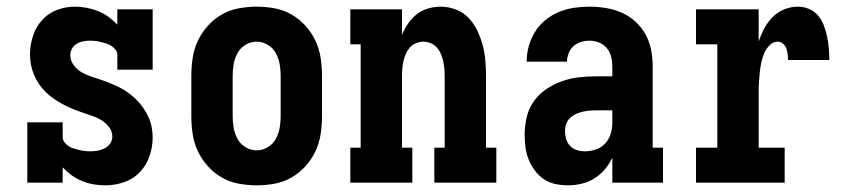

<svg xmlns="http://www.w3.org/2000/svg" viewBox="-20 -548 2540 576"><path d="M296 8Q278 8 260.5 5Q243 2 226 -5Q209 -12 194.5 -22.5Q180 -33 168 -46V0H62V-181H168V-136Q168 -128 173.5 -121Q179 -114 186 -109.5Q193 -105 201 -102.5Q209 -100 217.5 -98Q226 -96 234.5 -95Q243 -94 251 -94Q262 -94 273 -96Q284 -98 294 -103Q304 -108 310.5 -117.5Q317 -127 317 -138Q317 -154 307 -167Q297 -180 283.5 -188Q270 -196 255 -201Q240 -206 225.5 -211Q211 -216 196.5 -222Q182 -228 168 -235.5Q154 -243 141 -252Q128 -261 117 -272Q106 -283 97 -296Q88 -309 82 -323.5Q76 -338 73 -353.5Q70 -369 70 -385Q70 -412 78.5 -439Q87 -466 105.5 -487Q124 -508 150.5 -518Q177 -528 205 -528Q223 -528 240.5 -524.5Q258 -521 274.5 -514.5Q291 -508 305.5 -497.5Q320 -487 332 -474V-520H438V-339H332V-384Q332 -392 326.5 -399Q321 -406 314 -410.5Q307 -415 299 -417.5Q291 -420 283 -422Q275 -424 266.5 -425Q258 -426 250 -426Q240 -426 229.5 -424Q219 -422 210 -416.5Q201 -411 196 -402Q191 -393 191 -382Q191 -367 200.5 -353.5Q210 -340 223.5 -332Q237 -324 252 -319Q267 -314 282 -309Q297 -304 311.5 -298Q326 -292 340 -285Q354 -278 366.5 -268.5Q379 -259 390 -248Q401 -237 410 -224Q419 -211 425.5 -196.5Q432 -182 435 -166.5Q438 -151 438 -136Q438 -107 428.5 -79.5Q419 -52 399.5 -31.5Q380 -11 352.5 -1.5Q325 8 296 8Z M750 8Q723 8 696 3Q669 -2 645.5 -15.5Q622 -29 603.5 -49.5Q585 -70 573.5 -94.5Q562 -119 558 -146Q554 -173 554 -200V-320Q554 -347 558 -374Q562 -401 573.5 -425.5Q585 -450 603.5 -470.5Q622 -491 645.5 -504.5Q669 -518 696 -523Q723 -528 750 -528Q777 -528 804 -523Q831 -518 854.5 -504.5Q878 -491 896.5 -470.5Q915 -450 926.5 -425.5Q938 -401 942 -374Q946 -347 946 -320V-200Q946 -173 942 -146Q938 -119 926.5 -94.5Q915 -70 896.5 -49.5Q878 -29 854.5 -15.5Q831 -2 804 3Q777 8 750 8ZM750 -97Q768 -97 783.5 -106.5Q799 -116 807.5 -131.5Q816 -147 819 -164.5Q822 -182 822 -200V-320Q822 -338 819 -355.5Q816 -373 807.5 -388.5Q799 -404 783.5 -413.5Q768 -423 750 -423Q732 -423 716.5 -413.5Q701 -404 692.5 -388.5Q684 -373 681 -355.5Q678 -338 678 -320V-200Q678 -182 681 -164.5Q684 -147 692.5 -131.5Q701 -116 716.5 -106.5Q732 -97 750 -97Z M1031 0V-105H1062V-415H1031V-520H1186V-443Q1193 -461 1204 -477Q1215 -493 1230 -505Q1245 -517 1264 -522.5Q1283 -528 1302 -528Q1325 -528 1347.5 -519.5Q1370 -511 1386 -494Q1402 -477 1412 -456Q1422 -435 1428 -412.5Q1434 -390 1436 -366.5Q1438 -343 1438 -320V-105H1469V0H1283V-105H1314V-320Q1314 -331 1313 -342.5Q1312 -354 1309.5 -365Q1307 -376 1302.5 -386.5Q1298 -397 1290.5 -405.5Q1283 -414 1272 -418.5Q1261 -423 1250 -423Q1239 -423 1228 -418.5Q1217 -414 1209.5 -405.5Q1202 -397 1197.5 -386.5Q1193 -376 1190.5 -365Q1188 -354 1187 -342.5Q1186 -331 1186 -320V-105H1217V0Z M1684 8Q1665 8 1646 4Q1627 0 1611.5 -10.5Q1596 -21 1584.5 -36.5Q1573 -52 1566 -69.5Q1559 -87 1556.5 -105.5Q1554 -124 1554 -143Q1554 -170 1560 -196Q1566 -222 1581 -243.5Q1596 -265 1618 -280Q1640 -295 1665 -304Q1690 -313 1716 -316Q1742 -319 1769 -319H1817V-348Q1817 -363 1813.5 -377.5Q1810 -392 1800.5 -403.5Q1791 -415 1777 -420.5Q1763 -426 1748 -426Q1735 -426 1722.5 -422Q1710 -418 1700.5 -409.5Q1691 -401 1686 -388.5Q1681 -376 1681 -363H1560Q1560 -387 1566.5 -410Q1573 -433 1585.5 -453Q1598 -473 1616.5 -488Q1635 -503 1656.5 -512Q1678 -521 1701.5 -524.5Q1725 -528 1748 -528Q1773 -528 1797.5 -524Q1822 -520 1845 -510Q1868 -500 1886.5 -483Q1905 -466 1917 -444Q1929 -422 1933.5 -397.5Q1938 -373 1938 -348V-105H1969V0H1817V-75Q1808 -56 1794.5 -40Q1781 -24 1763.5 -13Q1746 -2 1725.5 3Q1705 8 1684 8ZM1734 -94Q1751 -94 1767.5 -99.5Q1784 -105 1795.5 -117.5Q1807 -130 1812 -146.5Q1817 -163 1817 -180V-217H1769Q1758 -217 1747.5 -216Q1737 -215 1726.5 -212.5Q1716 -210 1706.5 -205.5Q1697 -201 1689.5 -193.5Q1682 -186 1678.5 -176Q1675 -166 1675 -155Q1675 -143 1678.5 -131Q1682 -119 1690 -110.5Q1698 -102 1710 -98Q1722 -94 1734 -94Z M2068 0V-105H2132V-415H2068V-520H2256V-424Q2263 -444 2273 -463Q2283 -482 2298 -497Q2313 -512 2333 -520Q2353 -528 2374 -528Q2391 -528 2407.5 -521Q2424 -514 2435 -500.5Q2446 -487 2452 -470.5Q2458 -454 2461.5 -437Q2465 -420 2466.5 -402.5Q2468 -385 2468 -368H2344Q2344 -377 2343 -385.5Q2342 -394 2339 -402.5Q2336 -411 2329 -417Q2322 -423 2313 -423Q2299 -423 2288.5 -412Q2278 -401 2272.5 -388Q2267 -375 2264 -361Q2261 -347 2259.5 -332.5Q2258 -318 2257 -304Q2256 -290 2256 -276V-105H2334V0Z"/></svg>

Font: Iosevka Curly Slab Extrabold
Style: Regular
Weight: 800
Monospace: yes
Designer: Belleve Invis
Foundry: Belleve Invis
Version: Version 22.1.2; ttfautohint (v1.8.4)